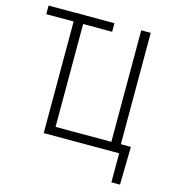

<svg xmlns="http://www.w3.org/2000/svg" viewBox="-126 -818 1005 1096"><g transform="rotate(15 376.5 -270.0)"><path d="M187 -659.7H25.4V-710.4H187V-710.9H243.2V-710.4H414.6V-659.7H243.2V-51.8H572.8V-710.9H628.9V-52.7H688L683.6 171.4H632.8V0H187Z"/></g></svg>

Font: Roboto Condensed Light
Style: Regular
Weight: 300
Designer: Google
Version: Version 2.134; 2016